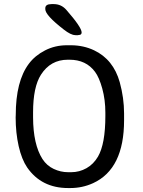

<svg xmlns="http://www.w3.org/2000/svg" viewBox="-20 -927 707 952"><path d="M144 -370.1V-344.7Q144.5 -210.9 190.4 -138.7Q211.9 -105.5 246.3 -89.4Q280.8 -73.2 317.4 -73.2H333.5Q373.5 -73.2 408.7 -93Q443.8 -112.8 465.8 -150.4Q502.4 -213.4 502.4 -352.1V-368.7Q502.4 -432.1 487.1 -487.8Q471.7 -543.5 451.2 -570.8Q406.7 -630.9 324.7 -630.9H316.4Q230.5 -630.9 183.1 -556.6Q144 -495.6 144 -370.1ZM204.6 -881.3V-886.2Q204.6 -906.7 235.8 -906.7H246.1Q283.7 -906.7 308.6 -878.4Q384.8 -791.5 384.8 -766.1Q384.8 -753.4 370.1 -753.4L365.7 -752.4H355.5L353 -752.9Q331.5 -752.9 295.9 -780.8Q204.6 -851.6 204.6 -881.3ZM595.2 -364.3V-330.6Q595.2 -89.4 441.9 -19Q388.7 5.4 328.6 5.4H317.9Q185.5 5.4 114.7 -96.7Q87.4 -136.7 72.5 -202.6Q57.6 -268.6 57.6 -344.7L58.1 -356Q58.1 -524.4 123 -610.8Q153.3 -651.4 203.1 -677Q252.9 -702.6 311.5 -702.6H333Q394.5 -702.1 446.3 -677.7Q542 -632.3 573.7 -519.5Q595.2 -441.4 595.2 -364.3Z"/></svg>

Font: Averia Sans Libre Light
Style: Regular
Weight: 300
Version: Version 1.002